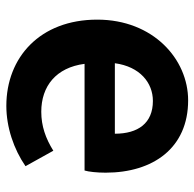

<svg xmlns="http://www.w3.org/2000/svg" viewBox="-24 -590 628 621"><g transform="rotate(90 290.5 -280.0)"><path d="M323 14C392 14 463 -10 518 -48L468 -138C428 -113 388 -99 342 -99C259 -99 199 -147 187 -239H532C536 -252 539 -279 539 -307C539 -461 459 -574 305 -574C172 -574 44 -461 44 -280C44 -95 166 14 323 14ZM185 -337C196 -418 248 -460 307 -460C379 -460 413 -412 413 -337Z"/></g></svg>

Font: Noto Sans HK
Style: Bold
Weight: 700
Designer: Ryoko NISHIZUKA 西塚涼子 (kana, bopomofo & ideographs); Paul D. Hunt (Latin, Greek & Cyrillic); Sandoll Communications 산돌커뮤니
Foundry: Adobe
Version: Version 2.002;hotconv 1.0.116;makeotfexe 2.5.65601